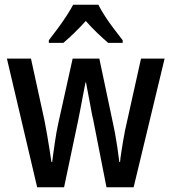

<svg xmlns="http://www.w3.org/2000/svg" viewBox="-20 -786 720 806"><path d="M371 -285Q367 -300 363.5 -320.5Q360 -341 355.5 -363.5Q351 -386 347.5 -405.5Q344 -425 341 -440H339Q336 -425 332 -404.5Q328 -384 324 -362.5Q320 -341 316 -320.5Q312 -300 309 -285L249 0H136L9 -540H110L167 -279Q172 -253 177.5 -222Q183 -191 187.5 -161.5Q192 -132 196 -106H199Q201 -123 204 -143.5Q207 -164 210 -186Q213 -208 217 -230Q221 -252 225 -270L285 -540H397L454 -270Q458 -253 463 -226Q468 -199 472.5 -168Q477 -137 481 -106H484Q485 -120 488.5 -142Q492 -164 496 -189.5Q500 -215 505 -239L572 -540H671L541 0H427ZM393 -766Q404 -744 421.5 -717Q439 -690 459 -664Q479 -638 495 -617V-606H434Q412 -625 388 -648Q364 -671 340 -698Q316 -671 291 -647Q266 -623 246 -606H185V-617Q203 -640 222.5 -666.5Q242 -693 259 -719Q276 -745 287 -766Z"/></svg>

Font: Noto Sans Bengali Condensed Medium
Style: Regular
Weight: 500
Width: 3
Designer: Jelle Bosma - Monotype Design Team
Foundry: Monotype Imaging Inc.
Version: Version 2.003